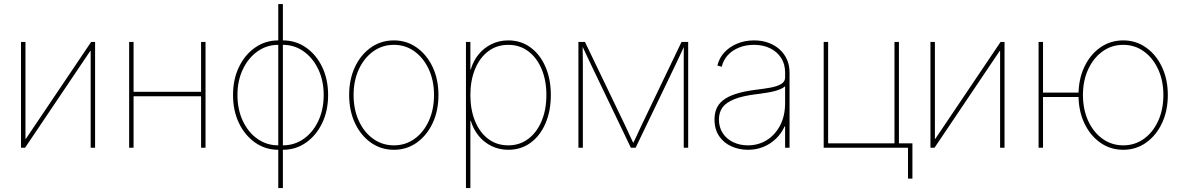

<svg xmlns="http://www.w3.org/2000/svg" viewBox="-20 -748 5985 972"><path d="M461.4 0H439V-490.2H437L106.9 0H86.4V-535.6H108.9V-44.9H110.8L441.4 -535.6H461.4Z M1008.8 -283.2V-260.7H648.4V-283.2ZM656.2 -535.6V0H633.8V-535.6ZM1020.5 -535.6V0H998V-535.6Z M1388.7 10.3Q1323.7 10.3 1271.7 -26.1Q1219.7 -62.5 1189.7 -125Q1159.7 -187.5 1159.7 -267.1Q1159.7 -346.2 1189.7 -408.7Q1219.7 -471.2 1271.7 -507.3Q1323.7 -543.5 1388.7 -543.5H1412.1Q1477.5 -543.5 1529.3 -507.3Q1581.1 -471.2 1611.1 -408.7Q1641.1 -346.2 1641.1 -267.1Q1641.1 -187.5 1611.1 -125Q1581.1 -62.5 1529.3 -26.1Q1477.5 10.3 1412.1 10.3ZM1388.7 -12.2H1412.1Q1470.7 -12.2 1517.6 -45.2Q1564.5 -78.1 1591.6 -136Q1618.7 -193.8 1618.7 -267.1Q1618.7 -339.8 1591.3 -397.2Q1564 -454.6 1517.3 -487.8Q1470.7 -521 1412.1 -521H1388.7Q1330.6 -521 1283.7 -487.8Q1236.8 -454.6 1209.5 -397.2Q1182.1 -339.8 1182.1 -267.1Q1182.1 -193.8 1209.2 -136Q1236.3 -78.1 1283.2 -45.2Q1330.1 -12.2 1388.7 -12.2ZM1388.7 204.1V-727.5H1412.1V204.1Z M1974.1 10.3Q1908.7 10.3 1857.4 -26.1Q1806.2 -62.5 1776.9 -125Q1747.6 -187.5 1747.6 -267.1Q1747.6 -346.2 1776.9 -408.7Q1806.2 -471.2 1857.4 -507.3Q1908.7 -543.5 1974.1 -543.5Q2038.6 -543.5 2089.6 -507.3Q2140.6 -471.2 2170.2 -408.7Q2199.7 -346.2 2199.7 -267.1Q2199.7 -187.5 2170.4 -125Q2141.1 -62.5 2090.1 -26.1Q2039.1 10.3 1974.1 10.3ZM1974.1 -12.2Q2032.7 -12.2 2078.6 -45.2Q2124.5 -78.1 2150.9 -136Q2177.2 -193.8 2177.2 -267.1Q2177.2 -339.8 2150.6 -397.5Q2124 -455.1 2078.1 -488Q2032.2 -521 1974.1 -521Q1915.5 -521 1869.4 -487.8Q1823.2 -454.6 1796.6 -397.2Q1770 -339.8 1770 -267.1Q1770 -193.8 1796.6 -136Q1823.2 -78.1 1869.4 -45.2Q1915.5 -12.2 1974.1 -12.2Z M2338.9 204.1V-535.6H2361.3V-396H2363.3Q2376 -440.4 2403.6 -473.6Q2431.2 -506.8 2469.5 -525.1Q2507.8 -543.5 2553.2 -543.5Q2617.2 -543.5 2665.8 -507.8Q2714.4 -472.2 2741.5 -409.7Q2768.6 -347.2 2768.6 -267.1Q2768.6 -186.5 2741.7 -123.8Q2714.8 -61 2666.3 -25.4Q2617.7 10.3 2553.2 10.3Q2507.8 10.3 2469.5 -8.1Q2431.2 -26.4 2403.8 -59.6Q2376.5 -92.8 2363.3 -136.7H2361.3V204.1ZM2553.2 -12.2Q2610.8 -12.2 2654.3 -44.9Q2697.8 -77.6 2721.9 -135.3Q2746.1 -192.9 2746.1 -267.1Q2746.1 -340.8 2721.9 -398.4Q2697.8 -456.1 2654.3 -488.5Q2610.8 -521 2553.2 -521Q2495.1 -521 2451.9 -488.5Q2408.7 -456.1 2385 -398.4Q2361.3 -340.8 2361.3 -267.1Q2361.3 -192.9 2384.8 -135.3Q2408.2 -77.6 2451.4 -44.9Q2494.6 -12.2 2553.2 -12.2Z M2908.2 0V-535.6H2941.4L3142.6 -117.2Q3148.4 -105 3154.3 -92.3Q3160.2 -79.6 3166 -66.9Q3171.9 -54.2 3177.7 -41.7Q3183.6 -29.3 3189.9 -16.6H3182.1Q3188.5 -29.3 3194.3 -41.7Q3200.2 -54.2 3206.1 -66.9Q3211.9 -79.6 3217.8 -92.3Q3223.6 -105 3229.5 -117.2L3430.2 -535.6H3463.9V0H3441.4V-395Q3441.4 -410.2 3441.4 -425.5Q3441.4 -440.9 3441.4 -456.1Q3441.4 -471.2 3441.7 -486.6Q3441.9 -502 3441.9 -517.1H3445.3Q3436 -497.1 3426.5 -476.8Q3417 -456.5 3407.5 -436.5Q3397.9 -416.5 3388.2 -396L3197.8 0H3173.8L2983.9 -396Q2974.1 -416.5 2964.6 -436.5Q2955.1 -456.5 2945.6 -476.8Q2936 -497.1 2926.8 -517.1H2929.7Q2929.7 -502 2929.9 -486.6Q2930.2 -471.2 2930.4 -456.1Q2930.7 -440.9 2930.7 -425.5Q2930.7 -410.2 2930.7 -395V0Z M3766.6 10.3Q3721.7 10.3 3682.9 -7.1Q3644 -24.4 3620.6 -58.8Q3597.2 -93.3 3597.2 -143.6Q3597.2 -172.9 3606.9 -197Q3616.7 -221.2 3639.9 -240Q3663.1 -258.8 3703.6 -272.2Q3744.1 -285.6 3805.7 -293.5Q3846.7 -298.3 3880.4 -304.4Q3914.1 -310.5 3934.3 -322.5Q3954.6 -334.5 3954.6 -355.5V-381.3Q3954.6 -423.3 3934.6 -454.6Q3914.6 -485.8 3879.2 -503.4Q3843.8 -521 3796.9 -521Q3755.9 -521 3721.7 -507.3Q3687.5 -493.7 3664.6 -468.8Q3641.6 -443.8 3633.8 -410.2L3611.8 -416Q3620.6 -454.1 3647 -482.7Q3673.3 -511.2 3712.2 -527.3Q3751 -543.5 3796.9 -543.5Q3837.9 -543.5 3870.8 -531.2Q3903.8 -519 3927.7 -497.1Q3951.7 -475.1 3964.4 -445.6Q3977.1 -416 3977.1 -381.3V0H3954.6V-108.9H3952.6Q3936.5 -73.2 3908.9 -46.4Q3881.3 -19.5 3845.2 -4.6Q3809.1 10.3 3766.6 10.3ZM3766.6 -12.2Q3818.8 -12.2 3861.3 -38.3Q3903.8 -64.5 3929.2 -112.8Q3954.6 -161.1 3954.6 -227.1V-311Q3944.3 -302.7 3930.4 -296.6Q3916.5 -290.5 3898.9 -286.1Q3881.3 -281.7 3859.6 -278.3Q3837.9 -274.9 3811.5 -271.5Q3739.3 -262.7 3697.3 -245.8Q3655.3 -229 3637.5 -203.9Q3619.6 -178.7 3619.6 -143.6Q3619.6 -103 3639.2 -73.5Q3658.7 -43.9 3692.1 -28.1Q3725.6 -12.2 3766.6 -12.2Z M4149.9 0V-535.6H4172.4V-22.5H4508.3V-535.6H4530.8V0ZM4576.7 156.2V0H4523.9V-22.5H4599.1V156.2Z M5065.4 0H5043V-490.2H5041L4710.9 0H4690.4V-535.6H4712.9V-44.9H4714.8L5045.4 -535.6H5065.4Z M5237.8 0V-535.6H5260.3V0ZM5252.4 -256.8V-279.3H5452.6V-256.8ZM5666.5 10.3Q5601.1 10.3 5549.8 -26.1Q5498.5 -62.5 5469.2 -125Q5439.9 -187.5 5439.9 -267.1Q5439.9 -346.2 5469.2 -408.7Q5498.5 -471.2 5549.8 -507.3Q5601.1 -543.5 5666.5 -543.5Q5731 -543.5 5782 -507.3Q5833 -471.2 5862.5 -408.7Q5892.1 -346.2 5892.1 -267.1Q5892.1 -187.5 5862.8 -125Q5833.5 -62.5 5782.5 -26.1Q5731.4 10.3 5666.5 10.3ZM5666.5 -12.2Q5725.1 -12.2 5771 -45.2Q5816.9 -78.1 5843.3 -136Q5869.6 -193.8 5869.6 -267.1Q5869.6 -339.8 5843 -397.5Q5816.4 -455.1 5770.5 -488Q5724.6 -521 5666.5 -521Q5607.9 -521 5561.8 -487.8Q5515.6 -454.6 5489 -397.2Q5462.4 -339.8 5462.4 -267.1Q5462.4 -193.8 5489 -136Q5515.6 -78.1 5561.8 -45.2Q5607.9 -12.2 5666.5 -12.2Z"/></svg>

Font: Inter 20pt Thin
Style: Regular
Weight: 250
Version: Version 4.001;git-66647c0bb